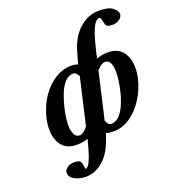

<svg xmlns="http://www.w3.org/2000/svg" viewBox="-160 -818 1034 1150"><g transform="rotate(-20 357.5 -243.5)"><path d="M151 105Q183 105 190.5 115.5Q198 126 199 139H198Q200 149 201.5 157.5Q203 166 205 166Q211 166 221.5 154Q232 142 245.5 106Q259 70 276 0Q244 12 204 12Q140 12 109.5 -29Q79 -70 79 -130Q79 -146 81 -162.5Q83 -179 86 -195Q105 -275 144.5 -331Q184 -387 233 -416Q282 -445 330 -445Q358 -445 376 -437Q388 -486 401.5 -528Q415 -570 438.5 -605Q462 -640 501 -667Q547 -698 602 -698Q663 -698 689 -677Q715 -656 715 -636Q715 -634 714.5 -632Q714 -630 714 -628Q710 -612 692 -601Q674 -590 652 -590Q621 -590 614 -599.5Q607 -609 605 -622Q599 -656 590 -656Q571 -656 555 -629.5Q539 -603 526.5 -561Q514 -519 503 -472L494 -431Q508 -437 526 -441Q544 -445 565 -445Q630 -445 660.5 -404Q691 -363 691 -303Q691 -287 689 -270Q687 -253 683 -236Q667 -168 630.5 -111.5Q594 -55 544.5 -21.5Q495 12 439 12Q410 12 392 6H391Q375 60 351 104.5Q327 149 283 181Q252 201 228.5 206Q205 211 191 211Q167 211 143.5 204Q120 197 104.5 183.5Q89 170 89 151V142Q93 128 110 116.5Q127 105 151 105ZM478 -363 410 -69 409 -66Q418 -47 425.5 -41Q433 -35 440 -35Q472 -35 495.5 -61Q519 -87 535 -127Q551 -167 560 -209Q566 -235 570 -263.5Q574 -292 574 -317Q574 -351 564.5 -374Q555 -397 529 -397Q521 -397 508.5 -390Q496 -383 478 -363ZM293 -73V-75L307 -134L361 -369Q352 -384 344 -390.5Q336 -397 330 -397Q298 -397 274.5 -371Q251 -345 235.5 -305Q220 -265 210 -223Q204 -197 199.5 -169Q195 -141 195 -116Q195 -82 205.5 -58.5Q216 -35 241 -35Q262 -35 293 -73Z"/></g></svg>

Font: Libertinus Serif SemiBold
Style: Italic
Weight: 600
Italic angle: -11.5°
Designer: Philipp H. Poll, Khaled Hosny
Foundry: Caleb Maclennan
Version: Version 7.051;RELEASE